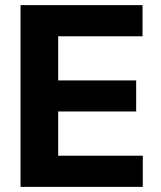

<svg xmlns="http://www.w3.org/2000/svg" viewBox="-20 -727 628 747"><path d="M59.9 -707H534.5V-585.8H206.4V-414.1H509.8V-293.3H206.4V-121.2H535.5V0H59.9Z"/></svg>

Font: WEMIX Pretendard Variable
Style: Regular
Weight: 400
Designer: Base glyphs from Inter by Rasmus Andersson; Hangeul glyphs from Noto Sans CJK(Source Han Sans) by Jang Soo-young and Kan
Foundry: Kil Hyung-jin
Version: Version 1.000;Glyphs 3.2 (3208)